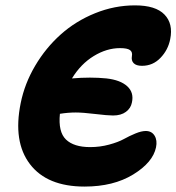

<svg xmlns="http://www.w3.org/2000/svg" viewBox="-20 -707 657 715"><path d="M294.9 -12.2Q155.3 -12.2 91.6 -95.7Q27.8 -179.2 57.1 -323.2Q71.8 -396 111.1 -462.4Q150.4 -528.8 206.1 -578.6Q261.7 -628.4 334 -657.7Q406.2 -687 482.9 -687Q559.6 -687 592.5 -652.8Q625.5 -618.7 613.8 -561Q606 -521 577.6 -491.5Q549.3 -461.9 508.8 -461.9Q487.3 -461.9 477.8 -471.7Q468.3 -481.4 471.2 -498Q474.1 -513.2 464.1 -520.5Q454.1 -527.8 426.8 -527.8Q377.4 -527.8 329.1 -498.3Q280.8 -468.8 248 -415Q317.4 -420.9 376 -415Q428.2 -409.2 453.9 -385.7Q479.5 -362.3 471.2 -325.2Q467.3 -304.2 449 -290.5Q430.7 -276.9 400.9 -276.9Q380.9 -276.9 334.5 -282.5Q288.1 -288.1 262.2 -288.1Q233.4 -288.1 203.1 -283.2Q196.3 -215.8 225.6 -187.5Q254.9 -159.2 315.9 -159.2Q352.5 -159.2 386.5 -168.5Q420.4 -177.7 441.2 -189.2Q461.9 -200.7 484.4 -210Q506.8 -219.2 522.9 -219.2Q544.9 -219.2 555.7 -201.7Q566.4 -184.1 561 -158.2Q549.3 -102.1 475.8 -57.1Q402.3 -12.2 294.9 -12.2Z"/></svg>

Font: Shantell Sans Irregular
Style: Bold Italic
Weight: 700
Italic angle: -11.31°
Designer: Stephen Nixon, Anya Danilova, Shantell Martin
Foundry: Arrow Type
Version: Version 1.006;[9816181b4]